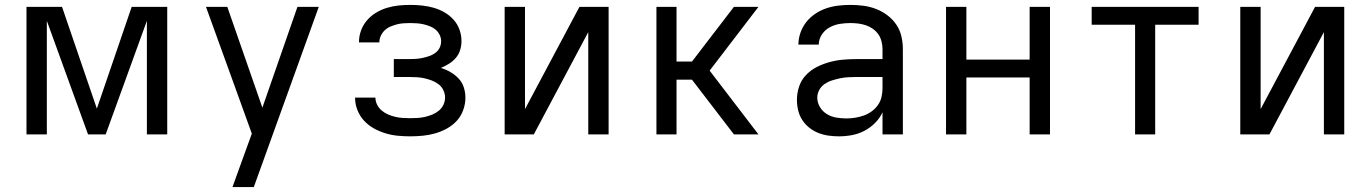

<svg xmlns="http://www.w3.org/2000/svg" viewBox="-20 -548 5590 783"><path d="M88 0V-520H233L375 -105L517 -520H662V0H579V-463L411 0H339L171 -463V0Z M928 215Q941 180 953.5 144.5Q966 109 979 74L1007 -3L908 -277L820 -520H907L1050 -109L1193 -520H1280L1015 215Z M1653 8Q1627 8 1601.5 5.5Q1576 3 1551.5 -4.5Q1527 -12 1504.5 -24.5Q1482 -37 1464.5 -56Q1447 -75 1437.5 -99.5Q1428 -124 1428 -149V-150H1511Q1511 -135 1518 -121Q1525 -107 1537 -97Q1549 -87 1563 -81Q1577 -75 1592 -71.5Q1607 -68 1622 -67Q1637 -66 1653 -66Q1668 -66 1683.5 -67Q1699 -68 1714 -71.5Q1729 -75 1743.5 -81Q1758 -87 1770 -97Q1782 -107 1788.5 -121Q1795 -135 1795 -151Q1795 -166 1788 -180.5Q1781 -195 1768.5 -204.5Q1756 -214 1741.5 -219.5Q1727 -225 1712 -228.5Q1697 -232 1681.5 -233Q1666 -234 1650 -234H1586V-307H1650Q1664 -307 1677.5 -308Q1691 -309 1704.5 -312Q1718 -315 1731 -319.5Q1744 -324 1755.5 -332.5Q1767 -341 1773 -353.5Q1779 -366 1779 -380Q1779 -393 1773 -405.5Q1767 -418 1756.5 -427Q1746 -436 1733 -441Q1720 -446 1707 -449Q1694 -452 1680 -453Q1666 -454 1653 -454Q1639 -454 1625 -453Q1611 -452 1598 -448.5Q1585 -445 1572 -439.5Q1559 -434 1549 -424.5Q1539 -415 1533 -402Q1527 -389 1527 -376V-375H1444V-377Q1444 -401 1452.5 -424Q1461 -447 1477 -465.5Q1493 -484 1514 -496.5Q1535 -509 1558 -516Q1581 -523 1605 -525.5Q1629 -528 1653 -528Q1677 -528 1701 -525.5Q1725 -523 1748 -516.5Q1771 -510 1792 -498Q1813 -486 1829 -468.5Q1845 -451 1853.5 -428Q1862 -405 1862 -381Q1862 -362 1856.5 -344Q1851 -326 1839 -312Q1827 -298 1811 -288Q1795 -278 1778 -271Q1798 -265 1817 -254Q1836 -243 1850.5 -227.5Q1865 -212 1871.5 -191.5Q1878 -171 1878 -150Q1878 -124 1869 -99Q1860 -74 1842.5 -55Q1825 -36 1802 -23.5Q1779 -11 1754.5 -4Q1730 3 1704 5.5Q1678 8 1653 8Z M2038 0V-520H2121V-103L2343 -520H2462V0H2379V-417L2157 0Z M2657 0V-520H2739V-297H2802L2973 -520H3073L2874 -260L3073 0H2973L2802 -223H2739V0Z M3401 8Q3380 8 3358.5 5Q3337 2 3317 -6Q3297 -14 3280 -27.5Q3263 -41 3251.5 -59Q3240 -77 3235 -98Q3230 -119 3230 -141Q3230 -169 3239 -195.5Q3248 -222 3267 -242Q3286 -262 3310.5 -274.5Q3335 -287 3362 -294.5Q3389 -302 3416.5 -304.5Q3444 -307 3471 -307H3579V-347Q3579 -363 3575 -379Q3571 -395 3562 -408Q3553 -421 3539.5 -430.5Q3526 -440 3511 -445Q3496 -450 3480 -452Q3464 -454 3448 -454Q3426 -454 3404.5 -450.5Q3383 -447 3363.5 -436.5Q3344 -426 3331.5 -407Q3319 -388 3319 -366H3236Q3236 -391 3244.5 -415Q3253 -439 3268.5 -458.5Q3284 -478 3305 -492Q3326 -506 3349.5 -514Q3373 -522 3398 -525Q3423 -528 3448 -528Q3475 -528 3501.5 -524.5Q3528 -521 3552.5 -511.5Q3577 -502 3598.5 -486Q3620 -470 3635 -448Q3650 -426 3656 -400Q3662 -374 3662 -347V0H3579V-90Q3568 -66 3548.5 -46.5Q3529 -27 3505 -14.5Q3481 -2 3454.5 3Q3428 8 3401 8ZM3432 -65Q3450 -65 3468 -68Q3486 -71 3503 -77Q3520 -83 3535 -94Q3550 -105 3560.5 -120Q3571 -135 3575 -153Q3579 -171 3579 -189V-234H3471Q3455 -234 3438 -233Q3421 -232 3405 -228.5Q3389 -225 3373 -220Q3357 -215 3343 -205.5Q3329 -196 3321 -181Q3313 -166 3313 -150Q3313 -129 3324 -111Q3335 -93 3352.5 -82.5Q3370 -72 3390.5 -68.5Q3411 -65 3432 -65Z M3838 0V-520H3921V-305H4179V-520H4262V0H4179V-232H3921V0Z M4609 0V-447H4432V-520H4868V-447H4691V0Z M5038 0V-520H5121V-103L5343 -520H5462V0H5379V-417L5157 0Z"/></svg>

Font: Iosevka Aile
Style: Regular
Weight: 400
Designer: Belleve Invis
Foundry: Belleve Invis
Version: Version 28.0.1; ttfautohint (v1.8.4)